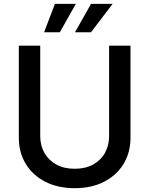

<svg xmlns="http://www.w3.org/2000/svg" viewBox="-20 -964 774 995"><path d="M367.2 11.2Q279.8 11.2 214.6 -22.2Q149.4 -55.7 113.5 -114.7Q77.6 -173.8 77.6 -250V-727.5H188.5V-258.8Q188.5 -210 210.2 -171.6Q231.9 -133.3 272 -111.3Q312 -89.4 367.2 -89.4Q422.4 -89.4 462.4 -111.3Q502.4 -133.3 523.9 -171.6Q545.4 -210 545.4 -258.8V-727.5H656.2V-250Q656.2 -173.8 620.4 -114.7Q584.5 -55.7 519.5 -22.2Q454.6 11.2 367.2 11.2ZM290 -796.9H208.5L264.6 -943.8H373ZM451.7 -796.9H368.7L451.7 -943.8H563.5Z"/></svg>

Font: Inter 17pt Medium
Style: Regular
Weight: 500
Version: Version 4.001;git-66647c0bb